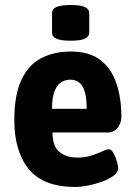

<svg xmlns="http://www.w3.org/2000/svg" viewBox="-20 -736 537 764"><path d="M280 8Q153 8 95 -62.5Q37 -133 37 -258Q37 -359 65.5 -419Q94 -479 145 -505Q196 -531 262 -531Q335 -531 379 -497.5Q423 -464 443 -405Q463 -346 463 -271Q463 -246 448 -227.5Q433 -209 412 -209H189Q189 -153 217 -131Q245 -109 287 -109Q319 -109 344 -117Q369 -125 386.5 -133.5Q404 -142 413 -142Q423 -142 431.5 -127Q440 -112 445 -94Q450 -76 450 -66Q450 -50 431.5 -36.5Q413 -23 385.5 -13Q358 -3 329.5 2.5Q301 8 280 8ZM187 -303H325Q325 -363 309 -391Q293 -419 259 -419Q242 -419 225.5 -410Q209 -401 198 -375.5Q187 -350 187 -303ZM261 -574Q222 -574 204.5 -582Q187 -590 187 -606V-684Q187 -700 204.5 -708Q222 -716 261 -716Q300 -716 317.5 -708Q335 -700 335 -684V-606Q335 -590 317.5 -582Q300 -574 261 -574Z"/></svg>

Font: Asap Semi Condensed
Style: Bold
Weight: 700
Width: 4
Designer: Pablo Cosgaya
Foundry: Omnibus-Type
Version: Version 3.001; ttfautohint (v1.8.4.7-5d5b)